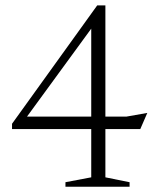

<svg xmlns="http://www.w3.org/2000/svg" viewBox="-20 -706 606 726"><path d="M378.5 -685.5V-35.5L470 -17V0H227.5V-17L325 -35.5V-625L347.5 -628.5L66 -243L62 -265H457.5L537 -279L510.5 -218H25.5V-238L347.5 -685.5Z"/></svg>

Font: Newsreader 16pt 16pt Light
Style: Regular
Weight: 300
Version: Version 1.003